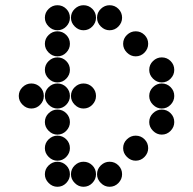

<svg xmlns="http://www.w3.org/2000/svg" viewBox="-20 -718 740 736"><path d="M352 -50Q352 -31 366.5 -16.5Q381 -2 400 -2Q420 -2 434 -16.5Q448 -31 448 -50Q448 -70 434 -84Q420 -98 400 -98Q381 -98 366.5 -84Q352 -70 352 -50ZM252 -50Q252 -31 266.5 -16.5Q281 -2 300 -2Q320 -2 334 -16.5Q348 -31 348 -50Q348 -70 334 -84Q320 -98 300 -98Q281 -98 266.5 -84Q252 -70 252 -50ZM152 -50Q152 -31 166.5 -16.5Q181 -2 200 -2Q220 -2 234 -16.5Q248 -31 248 -50Q248 -70 234 -84Q220 -98 200 -98Q181 -98 166.5 -84Q152 -70 152 -50ZM452 -150Q452 -131 466.5 -116.5Q481 -102 500 -102Q520 -102 534 -116.5Q548 -131 548 -150Q548 -170 534 -184Q520 -198 500 -198Q481 -198 466.5 -184Q452 -170 452 -150ZM152 -150Q152 -131 166.5 -116.5Q181 -102 200 -102Q220 -102 234 -116.5Q248 -131 248 -150Q248 -170 234 -184Q220 -198 200 -198Q181 -198 166.5 -184Q152 -170 152 -150ZM552 -250Q552 -231 566.5 -216.5Q581 -202 600 -202Q620 -202 634 -216.5Q648 -231 648 -250Q648 -270 634 -284Q620 -298 600 -298Q581 -298 566.5 -284Q552 -270 552 -250ZM152 -250Q152 -231 166.5 -216.5Q181 -202 200 -202Q220 -202 234 -216.5Q248 -231 248 -250Q248 -270 234 -284Q220 -298 200 -298Q181 -298 166.5 -284Q152 -270 152 -250ZM552 -350Q552 -331 566.5 -316.5Q581 -302 600 -302Q620 -302 634 -316.5Q648 -331 648 -350Q648 -370 634 -384Q620 -398 600 -398Q581 -398 566.5 -384Q552 -370 552 -350ZM252 -350Q252 -331 266.5 -316.5Q281 -302 300 -302Q320 -302 334 -316.5Q348 -331 348 -350Q348 -370 334 -384Q320 -398 300 -398Q281 -398 266.5 -384Q252 -370 252 -350ZM152 -350Q152 -331 166.5 -316.5Q181 -302 200 -302Q220 -302 234 -316.5Q248 -331 248 -350Q248 -370 234 -384Q220 -398 200 -398Q181 -398 166.5 -384Q152 -370 152 -350ZM52 -350Q52 -331 66.5 -316.5Q81 -302 100 -302Q120 -302 134 -316.5Q148 -331 148 -350Q148 -370 134 -384Q120 -398 100 -398Q81 -398 66.5 -384Q52 -370 52 -350ZM552 -450Q552 -431 566.5 -416.5Q581 -402 600 -402Q620 -402 634 -416.5Q648 -431 648 -450Q648 -470 634 -484Q620 -498 600 -498Q581 -498 566.5 -484Q552 -470 552 -450ZM152 -450Q152 -431 166.5 -416.5Q181 -402 200 -402Q220 -402 234 -416.5Q248 -431 248 -450Q248 -470 234 -484Q220 -498 200 -498Q181 -498 166.5 -484Q152 -470 152 -450ZM452 -550Q452 -531 466.5 -516.5Q481 -502 500 -502Q520 -502 534 -516.5Q548 -531 548 -550Q548 -570 534 -584Q520 -598 500 -598Q481 -598 466.5 -584Q452 -570 452 -550ZM152 -550Q152 -531 166.5 -516.5Q181 -502 200 -502Q220 -502 234 -516.5Q248 -531 248 -550Q248 -570 234 -584Q220 -598 200 -598Q181 -598 166.5 -584Q152 -570 152 -550ZM352 -650Q352 -631 366.5 -616.5Q381 -602 400 -602Q420 -602 434 -616.5Q448 -631 448 -650Q448 -670 434 -684Q420 -698 400 -698Q381 -698 366.5 -684Q352 -670 352 -650ZM252 -650Q252 -631 266.5 -616.5Q281 -602 300 -602Q320 -602 334 -616.5Q348 -631 348 -650Q348 -670 334 -684Q320 -698 300 -698Q281 -698 266.5 -684Q252 -670 252 -650ZM152 -650Q152 -631 166.5 -616.5Q181 -602 200 -602Q220 -602 234 -616.5Q248 -631 248 -650Q248 -670 234 -684Q220 -698 200 -698Q181 -698 166.5 -684Q152 -670 152 -650Z"/></svg>

Font: Matrix Sans Print
Style: Regular
Weight: 400
Designer: Brad Neil
Version: Version 1.100